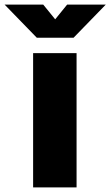

<svg xmlns="http://www.w3.org/2000/svg" viewBox="-91 -815 480 835"><path d="M53 0V-584H242V0ZM69 -651 -71 -795H97L149 -731L201 -795H369L229 -651Z"/></svg>

Font: BDO Grotesk Black
Style: Regular
Weight: 900
Designer: Deni Anggara
Foundry: Lokal Container
Version: Version 2.000